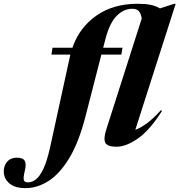

<svg xmlns="http://www.w3.org/2000/svg" viewBox="-231 -765 952 1018"><path d="M222 -146.5Q186.5 -9.5 136 73.8Q85.5 157 26 194.8Q-33.5 232.5 -96 232.5Q-152 232.5 -181.5 207.2Q-211 182 -211 143Q-211 113.5 -192.8 92.2Q-174.5 71 -141.5 71Q-109 71 -99.8 87.8Q-90.5 104.5 -99.5 141Q-108.5 178 -104.5 190Q-100.5 202 -83 202Q-61 202 -40.2 185.8Q-19.5 169.5 -0.8 129.8Q18 90 34 19L140 -466.5Q141 -471 142 -475.5H41.5L47.5 -512H153Q189.5 -618.5 279.5 -681.8Q369.5 -745 498.5 -745Q540 -745 567 -739.5Q594 -734 617 -720.5L693 -745H700.5L486.5 -77Q510 -84.5 543.5 -108Q577 -131.5 622.5 -181L628 -177Q564 -75.5 501 -31.2Q438 13 387 13Q338.5 13 327.5 -8.2Q316.5 -29.5 333 -80L520.5 -667Q516.5 -692.5 505.5 -705.5Q494.5 -718.5 470.5 -718.5Q424.5 -718.5 386.8 -680Q349 -641.5 327 -554L316 -512H418.5L412.5 -475.5H306.5Z"/></svg>

Font: Newsreader 72pt
Style: Bold Italic
Weight: 700
Italic angle: -17°
Designer: Hugues Gentile
Foundry: Production Type
Version: Version 1.003; ttfautohint (v1.8.3)